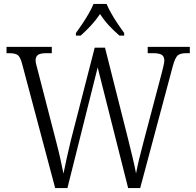

<svg xmlns="http://www.w3.org/2000/svg" viewBox="-20 -951 992 971"><path d="M91 -631Q82 -664 69 -673Q56 -682 26 -682H13V-714H242V-682H215Q183 -682 171.5 -673Q160 -664 160 -646Q160 -637 163.5 -623.5Q167 -610 172 -591L265 -231Q277 -185 285 -149Q293 -113 301 -73Q309 -113 318 -153.5Q327 -194 338 -240L459 -710H511L629 -243Q641 -194 651 -152.5Q661 -111 668 -74Q681 -142 706 -234L798 -582Q803 -602 807 -618.5Q811 -635 811 -645Q811 -665 798.5 -673.5Q786 -682 753 -682H727V-714H940V-682H922Q892 -682 879 -671Q866 -660 854 -617L689 0H628L474 -610L321 0H259ZM364 -784Q378 -803 395.5 -829Q413 -855 428.5 -882Q444 -909 453 -931H519Q528 -909 543.5 -882Q559 -855 576.5 -829Q594 -803 608 -784V-771H584Q554 -797 530 -823Q506 -849 486 -880Q465 -849 441 -823Q417 -797 388 -771H364Z"/></svg>

Font: Noto Serif Lao SemiCondensed Light
Style: Regular
Weight: 300
Width: 4
Designer: Monotype Design Team
Foundry: Monotype Imaging Inc.
Version: Version 2.003; ttfautohint (v1.8.4.7-5d5b)